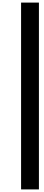

<svg xmlns="http://www.w3.org/2000/svg" viewBox="-20 -1082 336 1480"><path d="M142.5 378V-1062H280V378Z"/></svg>

Font: Overpass ExtraBold
Style: Italic
Weight: 800
Italic angle: -10°
Designer: Delve Withrington, Dave Bailey, Thomas Jockin
Foundry: Delve Fonts LLC
Version: Version 4.000